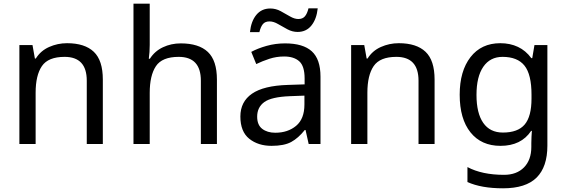

<svg xmlns="http://www.w3.org/2000/svg" viewBox="-20 -780 3070 1040"><path d="M343 -546Q439 -546 488 -499.5Q537 -453 537 -349V0H450V-343Q450 -472 330 -472Q241 -472 207 -422Q173 -372 173 -278V0H85V-536H156L169 -463H174Q200 -505 246 -525.5Q292 -546 343 -546Z M791 -537Q791 -497 786 -462H792Q818 -503 862.5 -524Q907 -545 959 -545Q1057 -545 1106 -498.5Q1155 -452 1155 -349V0H1068V-343Q1068 -472 948 -472Q858 -472 824.5 -421.5Q791 -371 791 -277V0H703V-760H791Z M1524 -545Q1622 -545 1669 -502Q1716 -459 1716 -365V0H1652L1635 -76H1631Q1596 -32 1557.5 -11Q1519 10 1451 10Q1378 10 1330 -28.5Q1282 -67 1282 -149Q1282 -229 1345 -272.5Q1408 -316 1539 -320L1630 -323V-355Q1630 -422 1601 -448Q1572 -474 1519 -474Q1477 -474 1439 -461.5Q1401 -449 1368 -433L1341 -499Q1376 -518 1424 -531.5Q1472 -545 1524 -545ZM1550 -259Q1450 -255 1411.5 -227Q1373 -199 1373 -148Q1373 -103 1400.5 -82Q1428 -61 1471 -61Q1539 -61 1584 -98.5Q1629 -136 1629 -214V-262ZM1334 -606Q1340 -665 1368.5 -699.5Q1397 -734 1444 -734Q1474 -734 1500.5 -719.5Q1527 -705 1551 -691Q1575 -677 1596 -677Q1619 -677 1631.5 -691.5Q1644 -706 1651 -735H1701Q1695 -677 1667 -642Q1639 -607 1592 -607Q1564 -607 1537.5 -621Q1511 -635 1486.5 -649.5Q1462 -664 1440 -664Q1416 -664 1404 -649.5Q1392 -635 1385 -606Z M2140 -546Q2236 -546 2285 -499.5Q2334 -453 2334 -349V0H2247V-343Q2247 -472 2127 -472Q2038 -472 2004 -422Q1970 -372 1970 -278V0H1882V-536H1953L1966 -463H1971Q1997 -505 2043 -525.5Q2089 -546 2140 -546Z M2690 -546Q2743 -546 2785.5 -526Q2828 -506 2858 -465H2863L2875 -536H2945V9Q2945 124 2886.5 182Q2828 240 2705 240Q2587 240 2512 206V125Q2591 167 2710 167Q2779 167 2818.5 126.5Q2858 86 2858 16V-5Q2858 -17 2859 -39.5Q2860 -62 2861 -71H2857Q2803 10 2691 10Q2587 10 2528.5 -63Q2470 -136 2470 -267Q2470 -395 2528.5 -470.5Q2587 -546 2690 -546ZM2702 -472Q2635 -472 2598 -418.5Q2561 -365 2561 -266Q2561 -167 2597.5 -114.5Q2634 -62 2704 -62Q2785 -62 2822 -105.5Q2859 -149 2859 -246V-267Q2859 -377 2821 -424.5Q2783 -472 2702 -472Z"/></svg>

Font: Noto Sans Nushu
Style: Regular
Weight: 400
Designer: Lisa Huang
Foundry: Lisa Huang
Version: Version 1.003; ttfautohint (v1.8.4.7-5d5b)